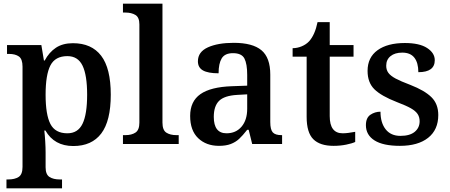

<svg xmlns="http://www.w3.org/2000/svg" viewBox="-20 -780 2436 1040"><path d="M15 192H25Q60 192 81 178.5Q102 165 102 124V-419Q102 -460 82.5 -474Q63 -488 28 -488H18V-536H204L218 -452H222Q246 -497 283 -521.5Q320 -546 375 -546Q476 -546 528 -478Q580 -410 580 -267Q580 -125 528.5 -57Q477 11 377 11Q274 11 226 -73H220Q223 -48 225 -14Q227 20 227 45V126Q227 165 248 178.5Q269 192 303 192H316V240H15ZM452 -267Q452 -373 427 -424.5Q402 -476 345 -476Q279 -476 253 -425.5Q227 -375 227 -267Q227 -159 253 -108.5Q279 -58 345 -58Q402 -58 427 -109.5Q452 -161 452 -267Z M646 -48H659Q693 -48 714 -62Q735 -76 735 -116V-648Q735 -686 713.5 -699Q692 -712 659 -712H646V-760H860V-116Q860 -75 881 -61.5Q902 -48 936 -48H948V0H646Z M1010 -152Q1010 -231 1065.5 -270Q1121 -309 1236 -313L1319 -316V-374Q1319 -434 1304 -463Q1289 -492 1242 -492Q1198 -492 1181 -464Q1164 -436 1164 -383Q1107 -383 1079.5 -398.5Q1052 -414 1052 -448Q1052 -499 1106 -523.5Q1160 -548 1246 -548Q1348 -548 1396 -508Q1444 -468 1444 -376V-119Q1444 -78 1457.5 -63Q1471 -48 1505 -48H1508V0H1346L1327 -77H1319Q1294 -45 1275 -27.5Q1256 -10 1230 0Q1204 10 1166 10Q1097 10 1053.5 -31.5Q1010 -73 1010 -152ZM1319 -191V-269L1265 -266Q1195 -262 1166.5 -233.5Q1138 -205 1138 -147Q1138 -58 1207 -58Q1258 -58 1288.5 -94Q1319 -130 1319 -191Z M1641 -147V-473H1565V-519Q1590 -519 1614 -529Q1638 -539 1654 -556Q1686 -591 1700 -660H1766V-536H1895V-473H1766V-151Q1766 -58 1836 -58Q1862 -58 1904 -66V-11Q1887 -3 1855 3.5Q1823 10 1787 10Q1713 10 1677 -26Q1641 -62 1641 -147Z M1962 -102Q1962 -142 1986.5 -158.5Q2011 -175 2041 -175Q2041 -115 2069 -79.5Q2097 -44 2149 -44Q2200 -44 2226.5 -66Q2253 -88 2253 -123Q2253 -146 2242 -162.5Q2231 -179 2205.5 -193.5Q2180 -208 2130 -227Q2045 -260 2008 -296.5Q1971 -333 1971 -396Q1971 -469 2025 -508Q2079 -547 2173 -547Q2252 -547 2293.5 -520Q2335 -493 2335 -454Q2335 -389 2246 -389Q2246 -440 2224.5 -467.5Q2203 -495 2159 -495Q2119 -495 2095.5 -476Q2072 -457 2072 -424Q2072 -401 2084 -385Q2096 -369 2123 -354.5Q2150 -340 2203 -320Q2280 -290 2317 -253.5Q2354 -217 2354 -157Q2354 -77 2299 -33.5Q2244 10 2146 10Q2055 10 2008.5 -19.5Q1962 -49 1962 -102Z"/></svg>

Font: Noto Serif SemiBold
Style: Regular
Weight: 600
Designer: Monotype Design Team
Foundry: Monotype Imaging Inc.
Version: Version 1.001